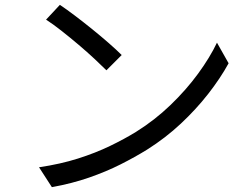

<svg xmlns="http://www.w3.org/2000/svg" viewBox="-20 -753 1040 792"><path d="M227 -733Q254 -715 289 -688.5Q324 -662 360.5 -632.5Q397 -603 429 -575Q461 -547 482 -526L419 -463Q400 -482 370 -510Q340 -538 304 -568.5Q268 -599 233 -626.5Q198 -654 170 -672ZM141 -63Q229 -76 301.5 -99Q374 -122 434 -151Q494 -180 541 -209Q618 -257 683 -319.5Q748 -382 797 -449Q846 -516 875 -577L923 -492Q889 -430 839 -366Q789 -302 726 -243Q663 -184 587 -136Q537 -105 477.5 -75Q418 -45 347.5 -20.5Q277 4 194 19Z"/></svg>

Font: Noto Sans HK
Style: Regular
Weight: 400
Designer: Ryoko NISHIZUKA 西塚涼子 (kana, bopomofo & ideographs); Paul D. Hunt (Latin, Greek & Cyrillic); Sandoll Communications 산돌커뮤니
Foundry: Adobe
Version: Version 2.004-H2;hotconv 1.0.118;makeotfexe 2.5.65603